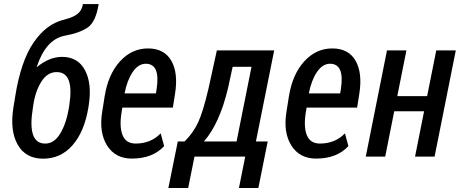

<svg xmlns="http://www.w3.org/2000/svg" viewBox="-20 -779 2287 955"><path d="M324.7 -255.9Q350.1 -420.4 262.2 -420.4Q216.8 -420.9 186.5 -374Q156.2 -327.1 145.5 -255.9L143.6 -242.7Q114.3 -64.9 204.6 -64.9Q249 -64.5 279.3 -114.3Q309.6 -164.1 322.8 -242.7ZM194.3 10.3Q106.4 9.8 67.4 -60.5Q28.3 -130.9 46.9 -245.1L48.8 -257.8Q49.8 -261.7 49.8 -263.7Q49.8 -265.6 50.8 -268.6L55.7 -299.8Q83.5 -474.6 147 -567.4Q210.4 -660.2 298.8 -681.2Q342.8 -692.4 364.7 -709Q386.7 -725.6 392.6 -758.8H470.7Q456.5 -670.9 417.5 -643.1Q378.4 -615.2 298.8 -600.6Q207 -581.1 162.6 -445.8L163.6 -445.3Q225.1 -496.1 288.6 -496.1Q367.7 -496.1 402.8 -429.7Q438 -363.3 421.4 -255.9L419.4 -242.7Q399.4 -123.5 340.8 -56.6Q282.2 10.3 194.3 10.3Z M758.8 -334.5Q778.8 -461.9 705.1 -461.9Q668 -461.9 640.1 -420.9Q612.3 -379.9 599.6 -314.5H755.4ZM635.7 9.8Q553.7 9.8 512.7 -55.2Q471.7 -120.1 488.3 -222.7L500.5 -299.8Q518.1 -409.2 576.7 -473.6Q635.3 -538.1 716.3 -538.1Q796.9 -538.1 832 -477.1Q867.2 -416 850.6 -312L839.8 -243.7H588.4L585 -222.7Q572.8 -149.4 589.4 -107.4Q606 -65.4 653.8 -64.9Q730.5 -64.9 779.3 -115.7L796.4 -52.2Q738.8 9.8 635.7 9.8Z M1113.8 -338.9Q1071.8 -163.6 994.1 -75.2H1156.7L1231 -446.8H1137.2ZM897.9 -75.2Q941.4 -118.2 965.8 -170.9Q990.2 -223.6 1017.1 -338.9L1058.6 -528.3H1343.8L1252.9 -75.2H1311.5L1265.1 156.2H1168.5L1199.7 0H947.3L916 156.2H817.4L864.3 -75.2Z M1675.3 -334.5Q1695.3 -461.9 1621.6 -461.9Q1584.5 -461.9 1556.6 -420.9Q1528.8 -379.9 1516.1 -314.5H1671.9ZM1552.2 9.8Q1470.2 9.8 1429.2 -55.2Q1388.2 -120.1 1404.8 -222.7L1417 -299.8Q1434.6 -409.2 1493.2 -473.6Q1551.8 -538.1 1632.8 -538.1Q1713.4 -538.1 1748.5 -477.1Q1783.7 -416 1767.1 -312L1756.3 -243.7H1504.9L1501.5 -222.7Q1489.3 -149.4 1505.9 -107.4Q1522.5 -65.4 1570.3 -64.9Q1647 -64.9 1695.8 -115.7L1712.9 -52.2Q1655.3 9.8 1552.2 9.8Z M2141.6 0H2044.4L2089.4 -225.6H1940.9L1896 0H1799.3L1904.8 -528.3H2001.5L1956.1 -300.8H2104.5L2149.9 -528.3H2247.1Z"/></svg>

Font: RobotoCondensed-Italic
Style: Italic
Weight: 400
Designer: Google
Version: Version 1.200311; 2013